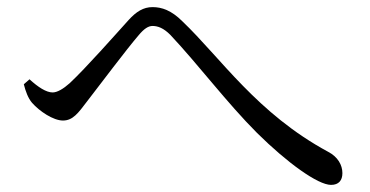

<svg xmlns="http://www.w3.org/2000/svg" viewBox="-20 -613 1040 540"><path d="M47 -376C52 -356 59 -337 70 -324C91 -300 130 -274 157 -274C185 -274 200 -295 225 -328C263 -377 334 -472 370 -514C385 -532 397 -540 409 -540C424 -540 440 -534 459 -515C538 -431 618 -324 703 -239C788 -155 874 -93 911 -93C933 -93 943 -106 943 -126C943 -149 930 -172 903 -186C703 -294 601 -450 493 -553C462 -584 435 -593 409 -593C383 -593 363 -580 342 -557C304 -515 222 -422 176 -379C158 -363 141 -353 128 -353C110 -353 87 -368 63 -390Z"/></svg>

Font: Source Han Serif KR
Style: Regular
Weight: 400
Designer: Ryoko NISHIZUKA 西塚涼子 (kana & ideographs); Frank Grießhammer (Latin, Greek & Cyrillic); Wenlong ZHANG 张文龙 (bopomofo); San
Foundry: Adobe
Version: Version 2.001;hotconv 1.1.0;makeotfexe 2.6.0